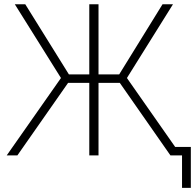

<svg xmlns="http://www.w3.org/2000/svg" viewBox="-20 -748 938 924"><path d="M454.1 -727.5V-390.1H553.7L762.2 -727.5H812.5L590.8 -372.6L851.6 0H800.3L556.6 -349.1H454.1V0H409.7V-349.1H307.6L63.5 0H12.2L273.4 -372.6L51.3 -727.5H101.6L311.5 -390.1H409.7V-727.5ZM856 156.2V0H808.6V-41H898.4V156.2Z"/></svg>

Font: Inter Display ExtraLight
Style: Regular
Weight: 200
Designer: Rasmus Andersson
Foundry: rsms
Version: Version 4.000;git-a52131595